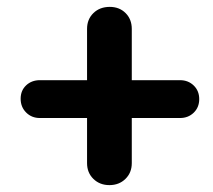

<svg xmlns="http://www.w3.org/2000/svg" viewBox="-20 -583 618 558"><path d="M559 -295Q559 -271 543 -255.5Q527 -240 503 -240H363V-109Q363 -81 344.5 -63Q326 -45 298 -45Q270 -45 251.5 -63Q233 -81 233 -109V-240H96Q72 -240 56 -256Q40 -272 40 -296Q40 -320 56 -335Q72 -350 96 -350H233V-499Q233 -527 251.5 -545Q270 -563 299 -563Q327 -563 345 -545Q363 -527 363 -499V-350H503Q527 -350 543 -334.5Q559 -319 559 -295Z"/></svg>

Font: Quicksand
Style: Bold
Weight: 700
Version: Version 3.000